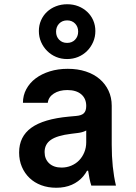

<svg xmlns="http://www.w3.org/2000/svg" viewBox="-20 -874 640 904"><path d="M386 -375Q386 -352 375 -341Q364 -330 338 -328L305 -325Q185 -314 127.5 -272.5Q70 -231 70 -156Q70 -119 83 -88.5Q96 -58 119 -36Q142 -14 174 -2Q206 10 245 10Q286 10 318 -4Q350 -18 372 -44Q394 -70 406 -107.5Q418 -145 418 -193L365 -70H395Q398 -50 401.5 -32.5Q405 -15 410 0H526Q516 -42 511 -90Q506 -138 506 -193V-376Q506 -415 491 -447Q476 -479 449 -502Q422 -525 384 -537.5Q346 -550 299 -550Q253 -550 214.5 -538Q176 -526 148 -505Q120 -484 104 -454.5Q88 -425 88 -390H205Q208 -417 233.5 -433.5Q259 -450 297 -450Q339 -450 362.5 -430Q386 -410 386 -375ZM386 -292V-204Q386 -179 377 -157Q368 -135 352.5 -119Q337 -103 315.5 -94Q294 -85 270 -85Q233 -85 211.5 -105Q190 -125 190 -158Q190 -195 219.5 -215.5Q249 -236 315 -244L347 -248Q389 -253 408 -278.5Q427 -304 427 -352ZM163 -728Q163 -700.1 173.5 -676.1Q184 -652 202.2 -634Q220.4 -615.9 244.2 -606Q268 -596 295.9 -596Q323.8 -596 347.9 -606Q372 -616 390 -634Q408 -652 418.5 -676.1Q429 -700.1 429 -728Q429 -754.8 419 -777.9Q409 -801 390.8 -818.1Q372.6 -835.2 348.8 -844.6Q325 -854 296.5 -854Q268 -854 243.5 -844.5Q219 -835 201 -818Q183 -801 173 -777.9Q163 -754.8 163 -728ZM295.9 -672Q273 -672 258.5 -686.9Q244 -701.9 244 -724.9Q244 -748 258.6 -763Q273.1 -778 296.1 -778Q319 -778 333.5 -763.1Q348 -748.1 348 -725.1Q348 -702 333.4 -687Q318.9 -672 295.9 -672Z"/></svg>

Font: CommitMonoV143 ExtLt
Style: Regular
Weight: 200
Monospace: yes
Designer: Eigil Nikolajsen
Foundry: Eigil Nikolajsen
Version: Version 1.143